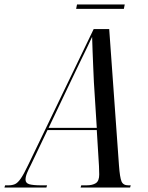

<svg xmlns="http://www.w3.org/2000/svg" viewBox="-77 -845 669 865"><path d="M-57 0 -54 -10H-40Q-22 -10 -9.5 -15.5Q3 -21 16.5 -40.5Q30 -60 49 -100L345 -714H415L459 -100Q463 -45 470.5 -27.5Q478 -10 501 -10H512L509 0H286L289 -10H312Q340 -10 355 -20Q370 -30 370 -59Q370 -67 369.5 -76.5Q369 -86 369 -96L359 -259H137L62 -102Q52 -83 45 -66Q38 -49 38 -36Q38 -20 55 -15Q72 -10 111 -10H135L132 0ZM244 -483 142 -269H359L346 -475Q345 -505 343 -543Q341 -581 340 -618Q339 -655 338 -679Q327 -655 314.5 -629Q302 -603 285 -568.5Q268 -534 244 -483ZM266 -805 270 -825H485L481 -805Z"/></svg>

Font: Noto Serif Display ExtraCondensed
Style: Italic
Weight: 400
Width: 2
Italic angle: -12°
Designer: Monotype Design Team
Foundry: Monotype Imaging Inc.
Version: Version 2.009